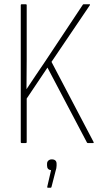

<svg xmlns="http://www.w3.org/2000/svg" viewBox="-20 -675 473 906"><path d="M82 0Q78 0 78 -4V-651Q78 -655 82 -655H101Q106 -655 106 -651V-394Q106 -359 105.5 -324.5Q105 -290 105 -255V-254Q127 -287 149 -320Q171 -353 193 -385L371 -653Q372 -655 376 -655H402Q407 -655 403 -649L223 -383L421 -6Q424 0 420 0H395Q391 0 390 -3L204 -356L106 -210V-4Q106 0 101 0ZM206 211Q202 211 203 206L221 128Q202 126 202 106V98Q202 88 208.5 82.5Q215 77 224 77Q247 77 247 98V107Q247 118 242 133L223 207Q222 211 219 211Z"/></svg>

Font: Sofia Sans Cond ExtraLight
Style: Regular
Weight: 200
Width: 3
Designer: Botio Nikoltchev, Ani Petrova
Foundry: lettersoup
Version: Version 4.100; ttfautohint (v1.8.3)